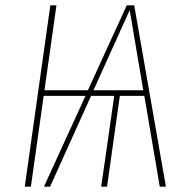

<svg xmlns="http://www.w3.org/2000/svg" viewBox="-20 -701 708 721"><path d="M580 0 522 -341H430L382 0H360L409 -341H322L168 0H145L301 -341H144L96 0H73L169 -681H192L147 -362H310L456 -681H484L603 0ZM518 -362 467 -663 331 -362Z"/></svg>

Font: Fira Sans Condensed Thin
Style: Italic
Weight: 250
Width: 3
Italic angle: -8°
Designer: Carrois Corporate & Edenspiekermann AG
Foundry: Carrois Corporate GbR & Edenspiekermann AG
Version: Version 4.203